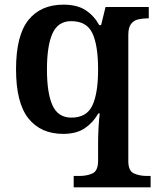

<svg xmlns="http://www.w3.org/2000/svg" viewBox="-20 -566 675 826"><path d="M297 240V191H321Q354 191 378 180Q402 169 402 125V47Q402 19 404 -17.5Q406 -54 409 -78H403Q381 -39 345 -14.5Q309 10 252 10Q155 10 102 -57Q49 -124 49 -268Q49 -413 102 -479.5Q155 -546 253 -546Q312 -546 348.5 -522Q385 -498 407 -458H415L434 -536H620V-487H615Q593 -487 574 -482.5Q555 -478 543.5 -462.5Q532 -447 532 -416V127Q532 169 556 180Q580 191 613 191H628V240ZM287 -60Q353 -60 377.5 -112.5Q402 -165 402 -267Q402 -371 377.5 -423Q353 -475 286 -475Q230 -475 206 -422.5Q182 -370 182 -267Q182 -165 206 -112.5Q230 -60 287 -60Z"/></svg>

Font: Noto Serif Thai SemiBold
Style: Regular
Weight: 600
Designer: Monotype Design Team
Foundry: Monotype Imaging Inc.
Version: Version 2.001; ttfautohint (v1.8.4.7-5d5b)